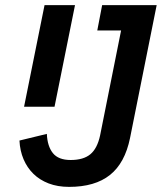

<svg xmlns="http://www.w3.org/2000/svg" viewBox="-20 -718 632 750"><path d="M592 -698 488 -179Q468 -81 409.5 -34.5Q351 12 250 12Q205 12 170 -1.5Q135 -15 110.5 -39Q86 -63 72 -96Q58 -129 56 -169L163 -195Q165 -147 186.5 -120Q208 -93 256 -93Q306 -93 333 -115.5Q360 -138 371 -189L453 -599H360L379 -698ZM154 -698H273L193 -301H74Z"/></svg>

Font: IBM Plex Sans Condensed SemiBold
Style: Italic
Weight: 600
Width: 3
Italic angle: -11°
Designer: Mike Abbink, Paul van der Laan, Pieter van Rosmalen
Foundry: Bold Monday
Version: Version 1.3